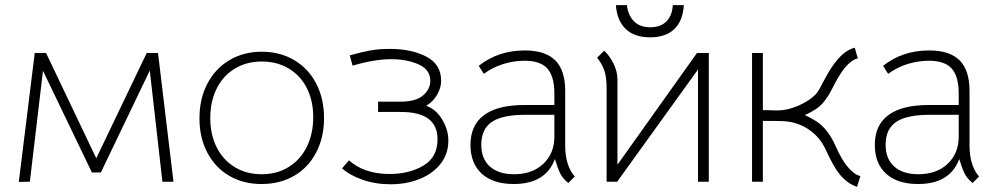

<svg xmlns="http://www.w3.org/2000/svg" viewBox="-20 -706 3870 746"><path d="M115 -500H159L354 -91L550 -500H594L654 0H611L562 -432L372 -36H337L147 -431L96 0L53 1Z M755 -246Q755 -322 785.5 -380.5Q816 -439 871 -472Q926 -505 997 -505Q1068 -505 1123 -472.5Q1178 -440 1208.5 -381.5Q1239 -323 1239 -247Q1239 -172 1208.5 -113.5Q1178 -55 1123 -23Q1068 9 996 9Q925 9 870.5 -23Q816 -55 785.5 -113Q755 -171 755 -246ZM1197 -251Q1197 -315 1172 -364Q1147 -413 1101.5 -440Q1056 -467 997 -467Q938 -467 892.5 -439.5Q847 -412 822 -362Q797 -312 797 -247Q797 -183 822 -133.5Q847 -84 892.5 -56.5Q938 -29 997 -29Q1056 -29 1101.5 -57Q1147 -85 1172 -135.5Q1197 -186 1197 -251Z M1309 -52 1336 -83Q1395 -30 1494 -30Q1570 -30 1625 -62.5Q1680 -95 1680 -165Q1680 -271 1538 -271H1449V-311H1536Q1596 -311 1624 -335.5Q1652 -360 1652 -392Q1652 -435 1607 -455.5Q1562 -476 1500 -476Q1435 -476 1350 -451L1339 -491Q1386 -504 1419 -510Q1452 -516 1494 -516Q1579 -516 1636.5 -486Q1694 -456 1694 -392Q1694 -365 1678.5 -338Q1663 -311 1636 -295Q1675 -281 1698.5 -241Q1722 -201 1722 -160Q1722 -107 1691 -68.5Q1660 -30 1609 -10Q1558 10 1498 10Q1438 10 1387.5 -8Q1337 -26 1309 -52Z M2136 -88Q2100 9 1976 9Q1896 9 1852 -31Q1808 -71 1808 -143Q1808 -220 1861 -259Q1914 -298 2017 -298H2134V-342Q2134 -409 2107 -439.5Q2080 -470 2018 -470Q1976 -470 1934.5 -457Q1893 -444 1860 -419L1840 -450Q1915 -510 2019 -510Q2099 -510 2137.5 -471.5Q2176 -433 2176 -353V-141Q2176 -63 2213 -20L2188 5Q2166 -13 2156.5 -32.5Q2147 -52 2136 -88ZM2134 -175V-260H2022Q1931 -260 1890.5 -232Q1850 -204 1850 -144Q1850 -88 1884 -58.5Q1918 -29 1977 -29Q2048 -29 2091 -69.5Q2134 -110 2134 -175Z M2688 -500H2734V0H2692V-436L2378 0H2337V-363Q2337 -407 2328 -432.5Q2319 -458 2300 -482L2328 -509Q2351 -486 2365 -456.5Q2379 -427 2379 -396V-66ZM2373 -686H2416Q2420 -647 2443 -623.5Q2466 -600 2507 -600Q2547 -600 2569.5 -623Q2592 -646 2594 -686H2637Q2633 -624 2599.5 -592.5Q2566 -561 2506 -561Q2444 -561 2410.5 -594Q2377 -627 2373 -686Z M2944 -500V-278H2965Q2975 -277 3003 -277Q3039 -277 3081 -295Q3123 -313 3149 -339Q3159 -349 3178 -387L3198 -423Q3221 -462 3245.5 -487Q3270 -512 3301 -521L3313 -479Q3290 -475 3261 -441Q3241 -416 3213 -361Q3198 -330 3176.5 -305Q3155 -280 3107 -259Q3158 -236 3183 -208Q3208 -180 3224 -144Q3251 -83 3275 -56Q3300 -27 3323 -22L3310 20Q3273 8 3243 -28Q3220 -55 3188 -125Q3166 -172 3126.5 -200Q3087 -228 3039 -234Q3025 -236 2992 -236H2944V0H2902V-500Z M3707 -88Q3671 9 3547 9Q3467 9 3423 -31Q3379 -71 3379 -143Q3379 -220 3432 -259Q3485 -298 3588 -298H3705V-342Q3705 -409 3678 -439.5Q3651 -470 3589 -470Q3547 -470 3505.5 -457Q3464 -444 3431 -419L3411 -450Q3486 -510 3590 -510Q3670 -510 3708.5 -471.5Q3747 -433 3747 -353V-141Q3747 -63 3784 -20L3759 5Q3737 -13 3727.5 -32.5Q3718 -52 3707 -88ZM3705 -175V-260H3593Q3502 -260 3461.5 -232Q3421 -204 3421 -144Q3421 -88 3455 -58.5Q3489 -29 3548 -29Q3619 -29 3662 -69.5Q3705 -110 3705 -175Z"/></svg>

Font: Bellota Text Light
Style: Regular
Weight: 300
Designer: Kemie Guaida
Foundry: Kemie Guaida
Version: Version 4.001